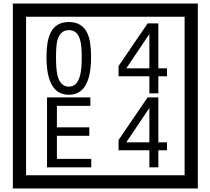

<svg xmlns="http://www.w3.org/2000/svg" viewBox="-20 -980 1195 1090"><path d="M1103 90H53V-960H1103ZM1028 15V-885H128V15ZM497 -656Q497 -442 371 -442Q244 -442 244 -656Q244 -744 265 -789Q294 -855 371 -855Q448 -855 477 -789Q497 -745 497 -656ZM444 -656Q444 -723 435 -752Q420 -809 371 -809Q322 -809 306 -752Q298 -723 298 -656Q298 -587 306 -553Q322 -488 371 -488Q419 -488 435 -554Q444 -587 444 -656ZM928 -547H879V-450H828V-547H653V-605L818 -847H879V-592H928ZM828 -592V-787L697 -592ZM498 -30H247V-427H493V-379H303V-257H487V-209H303V-78H498ZM928 -127H879V-30H828V-127H653V-185L818 -427H879V-172H928ZM828 -172V-367L697 -172Z"/></svg>

Font: Unicode BMP Fallback SIL
Style: Regular
Weight: 400
Foundry: NRSI, SIL International
Version: Version 5.1 Based on Unicode 5.1